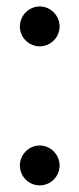

<svg xmlns="http://www.w3.org/2000/svg" viewBox="-20 -550 238 580"><path d="M40 -470C40 -437 67 -410 100 -410C133 -410 160 -437 160 -470C160 -503 133 -530.5 100 -530.5C67 -530.5 40 -503 40 -470ZM40 -50C40 -17 67 10 100 10C133 10 160 -17 160 -50C160 -83 133 -110.5 100 -110.5C67 -110.5 40 -83 40 -50Z"/></svg>

Font: Bodoni* 96pt
Style: Regular
Weight: 400
Version: Version 2.3